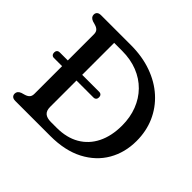

<svg xmlns="http://www.w3.org/2000/svg" viewBox="-161 -904 1108 1108"><g transform="rotate(45 393.5 -350.0)"><path d="M44.5 -356.6Q44.5 -367.2 50.6 -373.5Q56.7 -379.7 66.5 -379.7H388.8Q399.3 -379.7 405.3 -373.5Q411.2 -367.2 411.2 -356.6Q411.2 -345.9 405.3 -339.5Q399.3 -333.1 388.8 -333.1H66.1Q56.1 -333.1 50.3 -339.5Q44.5 -345.9 44.5 -356.6ZM51.4 -27.6Q51.4 -48.4 76 -57.8L98 -64.2Q114.3 -69 123.6 -78.7Q133 -88.3 133 -107.8V-592.2Q133 -611.7 123.6 -621.5Q114.3 -631.3 98 -635.8L76 -642.2Q51.4 -651.6 51.4 -672.4Q51.4 -685.4 59.8 -692.7Q68.2 -700 84.6 -700H327.2Q420.8 -700 497.2 -672.6Q573.6 -645.3 628.5 -595.6Q683.3 -546 713 -478.9Q742.6 -411.8 742.6 -331.8Q742.6 -237.4 699.4 -162.3Q656.2 -87.3 572.9 -43.6Q489.6 0 369.7 0H84.6Q68 0 59.7 -7.3Q51.4 -14.6 51.4 -27.6ZM362.2 -59.4Q443.3 -59.4 501 -92.8Q558.7 -126.1 589.6 -188.2Q620.5 -250.2 620.5 -335.5Q620.5 -402.5 598.8 -458.4Q577.2 -514.4 537.1 -555.2Q497 -596 440.8 -618.3Q384.6 -640.6 315.5 -640.6H250.4V-117.4Q250.4 -87.4 266.5 -73.4Q282.5 -59.4 315.5 -59.4Z"/></g></svg>

Font: Fraunces SuperSoft 9pt
Style: Regular
Weight: 900
Version: Version 1.000;[b76b70a41]